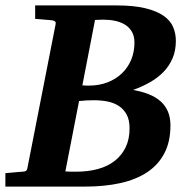

<svg xmlns="http://www.w3.org/2000/svg" viewBox="-35 -691 704 711"><path d="M616.2 -540Q616.2 -503.4 604 -475.1Q591.8 -446.8 570.6 -424.8Q549.3 -402.8 520.5 -386.5Q491.7 -370.1 458 -357.9Q490.7 -352.1 516.4 -341.8Q542 -331.5 559.8 -315.7Q577.6 -299.8 586.9 -277.8Q596.2 -255.9 596.2 -226.1Q596.2 -166.5 573.7 -123.5Q551.3 -80.6 510 -53.2Q468.8 -25.9 410.4 -12.9Q352.1 0 279.8 0H-15.1V-49.8Q-2.9 -50.8 8.3 -51.8Q19.5 -52.7 28.3 -53.7Q38.6 -54.7 47.9 -55.2Q56.2 -55.2 60.8 -57.9Q65.4 -60.5 66.9 -70.8L170.9 -601.1Q172.4 -609.4 168.2 -612.3Q164.1 -615.2 154.8 -616.2Q146 -616.7 136.2 -617.7Q127.9 -618.7 117.2 -619.4Q106.4 -620.1 95.2 -621.1V-670.9H397Q460.4 -670.9 502.7 -660.6Q544.9 -650.4 570.3 -632.8Q595.7 -615.2 606 -591.3Q616.2 -567.4 616.2 -540ZM444.8 -215.8Q444.8 -246.6 434.1 -266.6Q423.3 -286.6 405 -298.6Q386.7 -310.5 363 -315.2Q339.4 -319.8 313 -319.8Q286.1 -319.8 257.8 -316.9L207 -56.2Q217.8 -55.2 228.5 -55.2H247.1Q291.5 -55.2 327.9 -65.2Q364.3 -75.2 390.1 -95.5Q416 -115.7 430.4 -145.8Q444.8 -175.8 444.8 -215.8ZM462.9 -533.2Q462.9 -557.1 453.4 -573.5Q443.8 -589.8 428 -599.6Q412.1 -609.4 391.4 -613.8Q370.6 -618.2 348.1 -618.2Q339.8 -618.2 331.8 -617.7Q323.7 -617.2 316.9 -617.2L270 -375Q278.3 -374 285.2 -374H294.9Q332 -374 363 -386Q394 -397.9 416.3 -419.2Q438.5 -440.4 450.7 -469.5Q462.9 -498.5 462.9 -533.2Z"/></svg>

Font: Charis SIL Cyr
Style: Bold Italic
Weight: 700
Italic angle: -11°
Foundry: SIL International
Version: Version 5.000